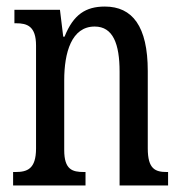

<svg xmlns="http://www.w3.org/2000/svg" viewBox="-20 -566 555 586"><path d="M20 0H241V-41H236C201 -41 176 -48 176 -108V-321C176 -405 198 -485 269 -485C325 -485 345 -432 345 -347V0H493V-41H489C454 -41 431 -50 431 -113V-349C431 -486 384 -546 300 -546C242 -546 204 -522 177 -454H173L163 -536H24V-495H29C63 -495 90 -486 90 -427V-113C90 -50 63 -41 27 -41H20Z"/></svg>

Font: Noto Serif Tamil ExtraCondensed
Style: Italic
Weight: 400
Width: 2
Italic angle: -12°
Designer: Indian Type Foundry, Tom Grace, and the Monotype Design Team
Foundry: Monotype Imaging Inc.
Version: Version 2.003